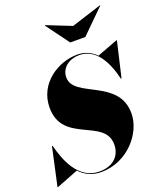

<svg xmlns="http://www.w3.org/2000/svg" viewBox="-207 -1125 1054 1254"><g transform="rotate(-20 320.5 -498.0)"><path d="M430.5 -945 260 -1012.5 257.5 -1010 375.5 -850H480.5L642.5 -1010L640.5 -1012ZM-22 10 129.5 -49C166 -10.5 214 15 278 15C459 15 593 -140 593 -280C593 -520 273 -499.5 273 -643.5C273 -712 334 -752.5 400 -752.5C515 -752.5 574.5 -644.5 605.5 -515H610L667 -760H663L519.5 -706C486.5 -739.5 444 -760 390 -760C259 -760 103 -665 103 -495C103 -245 418 -310.5 418 -126.5C418 -48 364 7.5 268 7.5C120.5 7.5 62.5 -151.5 36.5 -255H32L-26 10Z"/></g></svg>

Font: Bodoni* 36pt Fatface
Style: Italic
Weight: 900
Italic angle: -13°
Version: Version 2.3